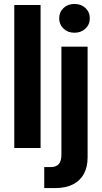

<svg xmlns="http://www.w3.org/2000/svg" viewBox="-20 -753 519 977"><path d="M186.5 -727.5V0H52.7V-727.5ZM292.5 -515.6H425.8V47.9Q425.8 96.2 407 131.3Q388.2 166.5 351.1 185.3Q314 204.1 259.3 204.1H205.1V97.2H237.3Q266.1 97.2 279.3 81.8Q292.5 66.4 292.5 32.7ZM358.9 -586.4Q325.2 -586.4 303.2 -607.4Q281.2 -628.4 281.2 -659.7Q281.2 -691.4 303.2 -712.2Q325.2 -732.9 358.9 -732.9Q392.6 -732.9 414.8 -712.2Q437 -691.4 437 -659.7Q437 -628.4 414.8 -607.4Q392.6 -586.4 358.9 -586.4Z"/></svg>

Font: Inter Cardless Display
Style: Bold
Weight: 700
Designer: Rasmus Andersson
Foundry: rsms
Version: Version 4.001;git-9221beed3